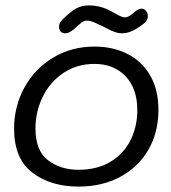

<svg xmlns="http://www.w3.org/2000/svg" viewBox="-20 -689 633 709"><path d="M32 -214Q32 -295 69.5 -364.5Q107 -434 175 -475.5Q243 -517 329 -517Q397 -517 450.5 -490Q504 -463 534.5 -410.5Q565 -358 565 -283Q565 -201 528.5 -137Q492 -73 425 -36.5Q358 0 270 0Q167 0 99.5 -51.5Q32 -103 32 -214ZM487 -283Q487 -362 443.5 -407.5Q400 -453 329 -453Q265 -453 215.5 -420.5Q166 -388 138.5 -333Q111 -278 111 -214Q111 -133 157 -97.5Q203 -62 270 -62Q337 -62 386 -90.5Q435 -119 461 -169.5Q487 -220 487 -283ZM198 -591Q198 -604 210 -616Q239 -645 260 -657Q281 -669 307 -669Q353 -669 391 -647Q397 -644 408.5 -637.5Q420 -631 427.5 -628Q435 -625 442 -625Q455 -625 474 -642Q490 -657 502 -657Q512 -657 519 -649Q526 -641 526 -630Q526 -616 515 -605Q490 -585 470 -575.5Q450 -566 430 -566Q407 -566 375 -584L355 -594Q350 -596 332 -604.5Q314 -613 301 -613Q291 -613 281.5 -606Q272 -599 254 -582Q235 -566 221 -566Q210 -566 204 -572.5Q198 -579 198 -591Z"/></svg>

Font: Mali
Style: Italic
Weight: 400
Italic angle: -10°
Version: Version 1.000; ttfautohint (v1.6)